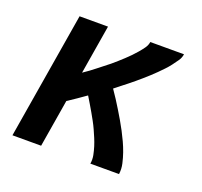

<svg xmlns="http://www.w3.org/2000/svg" viewBox="-98 -642 796 755"><g transform="rotate(20 300.0 -265.0)"><path d="M25 0 113 -530H232L198 -325Q211 -334 223 -342.5Q235 -351 246.5 -360.5Q258 -370 270 -379Q282 -388 293.5 -397.5Q305 -407 316 -417Q327 -427 338 -437Q349 -447 359.5 -458Q370 -469 379.5 -480Q389 -491 398 -503.5Q407 -516 409 -530H550Q548 -515 539 -502Q530 -489 520.5 -476.5Q511 -464 500 -452.5Q489 -441 478 -430Q467 -419 455.5 -408.5Q444 -398 432 -387.5Q420 -377 408 -367Q396 -357 383.5 -347Q371 -337 358.5 -327.5Q346 -318 334 -308Q346 -291 357.5 -273Q369 -255 380 -237Q391 -219 401.5 -201Q412 -183 422 -164Q432 -145 441 -125.5Q450 -106 457 -86Q464 -66 469 -44Q474 -22 471 0H351Q354 -18 350.5 -35.5Q347 -53 342 -69Q337 -85 330.5 -100.5Q324 -116 317 -131.5Q310 -147 302 -161.5Q294 -176 285.5 -191Q277 -206 268.5 -220Q260 -234 251 -249Q233 -236 214.5 -223.5Q196 -211 178 -199L145 0Z"/></g></svg>

Font: Iosevka Curly Extended
Style: Bold Italic
Weight: 700
Width: 7
Italic angle: -9°
Monospace: yes
Designer: Belleve Invis
Foundry: Belleve Invis
Version: Version 11.1.0; ttfautohint (v1.8.3)